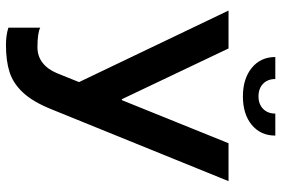

<svg xmlns="http://www.w3.org/2000/svg" viewBox="-166 -546 921 628"><g transform="rotate(90 294.0 -232.5)"><path d="M128 208Q95 208 71 200V96Q89 105 135 105Q164 105 185.5 88.5Q207 72 220 41L249 -31L15 -520H139L305 -171H308L449 -520H573L338 59Q314 119 284 151.5Q254 184 217 196Q180 208 128 208ZM296 -567Q238 -567 202.5 -596Q167 -625 167 -673H239Q239 -648 254.5 -633Q270 -618 296 -618Q321 -618 336.5 -633Q352 -648 352 -673H424Q424 -625 389 -596Q354 -567 296 -567Z"/></g></svg>

Font: Non Bureau Medium
Style: Regular
Weight: 500
Designer: Jona Saucedo
Foundry: Non Foundry
Version: Version 1.000; ttfautohint (v1.8.4)